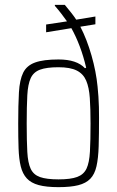

<svg xmlns="http://www.w3.org/2000/svg" viewBox="-20 -763 483 791"><path d="M221 8Q171 8 139.5 -0.5Q108 -9 90.5 -28Q73 -47 65.5 -77.5Q58 -108 56.5 -152Q55 -196 55 -254Q55 -331 58 -382.5Q61 -434 75.5 -463.5Q90 -493 124.5 -505.5Q159 -518 221 -518Q259 -518 286 -509Q313 -500 330 -482L335 -484Q324 -531 308.5 -572Q293 -613 274 -647L170 -630V-662L256 -675Q246 -689 233.5 -705.5Q221 -722 206 -739V-743H247Q263 -724 275 -708.5Q287 -693 294 -682L373 -695V-663L311 -653Q338 -601 357 -534.5Q376 -468 382 -406Q384 -386 385.5 -365Q387 -344 387.5 -322.5Q388 -301 388 -279Q388 -210 386.5 -160.5Q385 -111 377.5 -78Q370 -45 352 -26.5Q334 -8 302.5 0Q271 8 221 8ZM221 -24Q271 -24 298 -34Q325 -44 336.5 -68.5Q348 -93 350.5 -138.5Q353 -184 353 -254Q353 -315 350 -359Q347 -403 335 -431Q323 -459 296 -472.5Q269 -486 221 -486Q172 -486 145 -476Q118 -466 106.5 -441Q95 -416 92.5 -370.5Q90 -325 90 -254Q90 -182 92.5 -137Q95 -92 106.5 -67.5Q118 -43 145 -33.5Q172 -24 221 -24Z"/></svg>

Font: Saira Condensed Thin
Style: Regular
Weight: 250
Width: 3
Designer: Hector Gatti with collaboration of the Omnibus-Type team
Foundry: Omnibus-Type
Version: Version 1.101